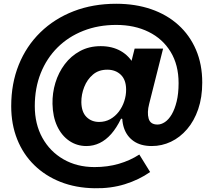

<svg xmlns="http://www.w3.org/2000/svg" viewBox="-20 -790 1142 1031"><path d="M487.2 220.8Q387.6 219.3 305.5 187.1Q223.5 154.8 164 96.6Q104.5 38.5 72.4 -41.8Q40.2 -122.2 40.2 -220Q40.2 -341.7 80.8 -442.2Q121.4 -542.8 196.8 -616.3Q272.2 -689.8 375.6 -729.8Q479.1 -769.8 604.2 -769.8Q707 -769.8 791.8 -740.6Q876.6 -711.3 937.7 -656.1Q998.9 -600.8 1032.4 -522.8Q1066 -444.8 1066 -346.8L939 -343.9Q939 -441.3 896.3 -511.5Q853.6 -581.7 777.9 -618.9Q702.3 -656.2 604.2 -656.2Q507.7 -656.2 427.4 -624.5Q347.1 -592.9 288.9 -535Q230.7 -477.2 198.7 -397.2Q166.8 -317.2 166.8 -220Q166.8 -123.6 207.6 -49.9Q248.5 23.8 320.8 65.4Q393.1 107 487.2 107.2Q557.7 107.2 618 89.6Q678.3 72.1 728.1 39.8L786.2 133.8Q725.7 175.8 650.4 199.2Q575.2 222.6 487.2 220.8ZM444.1 -5.8Q392.7 -5.8 351.8 -33.8Q310.8 -61.9 287 -112.6Q263.3 -163.4 261.9 -232.2Q260.7 -290.2 277.4 -345.4Q294.2 -400.6 327.6 -445Q361 -489.4 409.8 -515.8Q458.6 -542.2 520.9 -542.2Q582.6 -542.2 628.9 -515.8Q675.2 -489.3 701.9 -438.4Q728.6 -387.4 731 -313.8Q732 -279.4 725.3 -243.3Q718.7 -207.2 704 -173.9L647.9 -148.9L630.1 -153Q605.8 -103 577.3 -70.6Q548.7 -38.2 515.2 -22Q481.7 -5.8 444.1 -5.8ZM512.1 -135.2Q545 -135.2 571.8 -150.1Q598.6 -165.1 617.9 -190.3Q637.1 -215.5 647.3 -246.8Q657.6 -278.1 657.2 -310Q656.7 -361.8 628.5 -388.8Q600.3 -415.8 555.9 -415.8Q509.8 -415.8 478.9 -389.4Q447.9 -363.1 432.2 -322.7Q416.4 -282.4 416.8 -241Q417.8 -188.1 444.6 -161.7Q471.4 -135.2 512.1 -135.2ZM795.1 -5.8Q736.2 -5.8 698.5 -31.7Q660.7 -57.7 645.6 -103Q630.5 -148.4 639.8 -208L729 -322.8L662.9 -369.8L703 -529H855.8L781 -232.2Q769 -185.7 778.1 -153.5Q787.1 -121.2 825.8 -121.2Q845.6 -121.2 865.6 -134.5Q885.6 -147.8 902 -175.5Q918.3 -203.2 928.6 -245.1Q939 -287 939 -343.9L1066 -346.8Q1066 -266.8 1044.3 -203.7Q1022.7 -140.6 984.6 -96.3Q946.6 -52 897.9 -28.9Q849.2 -5.8 795.1 -5.8Z"/></svg>

Font: Hepta Slab ExtraLight
Style: Regular
Weight: 200
Designer: Michael LaGattuta
Foundry: Michael LaGattuta
Version: Version 1.100